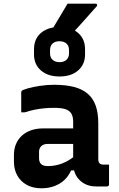

<svg xmlns="http://www.w3.org/2000/svg" viewBox="-20 -1005 640 1035"><path d="M300.9 -859.7Q343.6 -859.7 374.1 -845Q404.7 -830.4 421.6 -803.8Q438.5 -777.2 438.5 -740.5V-711.9Q438.5 -657.8 401.2 -625.3Q364 -592.7 300.9 -592.7Q237.8 -592.7 200.5 -625.3Q163.3 -657.8 163.3 -711.9V-740.5Q163.3 -777.2 180.2 -803.8Q197.1 -830.4 228.1 -845Q259.2 -859.7 300.9 -859.7ZM300.9 -782.7Q276.9 -782.7 263.3 -770.2Q249.7 -757.8 249.7 -734.3V-717.2Q249.7 -706.7 252.9 -698.1Q256.1 -689.4 263.1 -683.2Q269.4 -677 278.9 -673.4Q288.4 -669.9 300.9 -669.9Q324.9 -669.9 338.5 -682.7Q352.1 -695.6 352.1 -717.2V-734.3Q352.1 -745.5 349 -754.1Q345.9 -762.8 339.8 -768.9Q333.5 -775.4 323.5 -779Q313.6 -782.7 300.9 -782.7ZM344.1 -985.2Q381.7 -985.2 403.1 -985.2Q424.6 -985.2 444.2 -985.2Q463.9 -985.2 495.1 -985.2Q501.1 -985.2 503.2 -980.6Q505.4 -976 501.2 -971Q482.4 -949.9 468.1 -933.8Q453.8 -917.7 440.2 -902.4Q426.5 -887 409.1 -867.8Q391.7 -848.6 365.6 -820Q363.6 -817.9 359.5 -815.8Q355.4 -813.7 349.4 -813.7Q322 -813.7 304.5 -813.7Q287 -813.7 273 -813.7Q259 -813.7 241.9 -813.7Q260.3 -844.6 276.6 -871.9Q292.9 -899.3 309.7 -927.2Q326.5 -955 344.1 -985.2ZM509.8 -340.5Q509.8 -316.3 509.8 -292.5Q509.8 -268.6 509.8 -244.2Q509.8 -219.8 509.8 -195.5Q509.8 -171.2 509.8 -147.8Q509.8 -139.9 511.5 -134Q513.2 -128 516.8 -124.5Q520.2 -121 525.4 -119.4Q530.5 -117.7 538.3 -117.7Q541.1 -117.7 543.6 -117.7Q546.1 -117.7 549 -117.7H567.8Q567.8 -90.8 567.8 -64.4Q567.8 -37.9 567.8 -11Q567.8 -5.9 564.8 -2.9Q561.8 0 556.8 0Q551.8 0 532.3 0Q512.8 0 497.8 0Q470.2 0 448 -8.8Q425.8 -17.7 408.9 -34.3Q391.9 -50.9 383.2 -74.1Q374.4 -97.3 374.4 -126Q374.4 -157.2 374.4 -189.1Q374.4 -221 374.4 -252.2Q374.4 -269 374.4 -284.7Q374.4 -300.3 374.4 -316.3Q374.4 -332.3 374.4 -348.3Q374.4 -377.1 364 -393.6Q353.6 -410.1 331.3 -416.9Q308.9 -423.7 270.9 -423.7Q242.7 -423.7 216.1 -421Q189.5 -418.4 164.4 -413.1Q139.4 -407.8 113.2 -399.4H94.4Q94.4 -425.6 94.4 -452.9Q94.4 -480.3 94.4 -505.7Q94.4 -509.5 95.4 -511.9Q96.4 -514.4 97.4 -515.4Q103.2 -521.2 130.7 -528.9Q158.1 -536.5 195.9 -542.2Q233.8 -548 270.9 -548Q333.8 -548 378.8 -536.3Q423.8 -524.7 452.8 -499.8Q481.8 -475 495.8 -435.6Q509.8 -396.2 509.8 -340.5ZM190.5 -151.6Q190.5 -131.3 201.8 -120.5Q213.1 -109.7 236.9 -109.7Q264.2 -109.7 290.2 -116.1Q316.1 -122.5 341.5 -136.1Q366.8 -149.7 392.5 -172V-86.4H363.4Q349.5 -55.6 326.5 -34.1Q303.5 -12.7 272 -1.4Q240.6 10 203.6 10Q158 10 124.7 -8.2Q91.4 -26.4 73.3 -58.8Q55.1 -91.1 55.1 -133.6V-169.2Q55.1 -201.5 66 -228Q77 -254.4 97.5 -273.2Q118 -292.1 147 -302.5Q176 -312.8 212.1 -312.8Q247 -312.8 280.3 -312.8Q313.5 -312.8 344 -312.8Q374.6 -312.8 402.3 -312.8Q411.2 -312.8 415.5 -297Q419.9 -281.2 420.9 -261.7Q421.9 -242.2 421.9 -229.1Q390.1 -229.1 360 -229.1Q329.9 -229.1 299.4 -229.1Q268.9 -229.1 236.9 -229.1Q225.1 -229.1 216.6 -226Q208 -222.9 201.7 -216.6Q196.5 -211.4 193.5 -203.8Q190.5 -196.2 190.5 -187Z"/></svg>

Font: Recursive Sans Linear Light
Style: Regular
Weight: 300
Version: Version 1.085